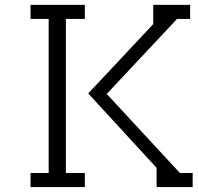

<svg xmlns="http://www.w3.org/2000/svg" viewBox="-20 -760 803 780"><path d="M413.6 -378.4 710.9 -57.1H762.7V0H616.2V-78.1L338.4 -380.4L602.5 -662.1V-740.2H752.4V-683.1H699.2ZM104 0V-57.1H177.7V-683.1H104V-740.2H324.7V-683.1H247.6V-435.5V-57.1H324.7V0Z"/></svg>

Font: Twentytwelve Slab Light
Style: TwentytwelveSlab
Weight: 300
Designer: Domenico Catapano
Version: Version 1.00 2012